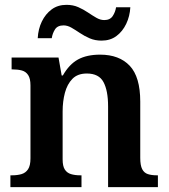

<svg xmlns="http://www.w3.org/2000/svg" viewBox="-20 -774 700 794"><path d="M23 0V-49H29Q52 -49 69 -54Q86 -59 96 -74Q106 -89 106 -119V-421Q106 -449 96.5 -463.5Q87 -478 70.5 -482.5Q54 -487 32 -487H28V-536H222L235 -462H240Q266 -508 302.5 -528Q339 -548 394 -548Q473 -548 516.5 -502Q560 -456 560 -354V-121Q560 -90 568 -74.5Q576 -59 591.5 -54Q607 -49 629 -49H633V0H427V-334Q427 -399 408 -434.5Q389 -470 339 -470Q301 -470 279.5 -448Q258 -426 248.5 -390.5Q239 -355 239 -313V-115Q239 -87 248 -73Q257 -59 273.5 -54Q290 -49 312 -49H317V0ZM400 -606Q373 -606 351 -615.5Q329 -625 310.5 -637.5Q292 -650 275.5 -659.5Q259 -669 243 -669Q218 -669 207.5 -652.5Q197 -636 194 -616H136Q138 -654 153 -685Q168 -716 193.5 -735Q219 -754 255 -754Q282 -754 303.5 -744.5Q325 -735 343.5 -722.5Q362 -710 378.5 -700.5Q395 -691 411 -691Q435 -691 446 -707.5Q457 -724 460 -744H519Q517 -707 502 -675.5Q487 -644 461.5 -625Q436 -606 400 -606Z"/></svg>

Font: Noto Rashi Hebrew SemiBold
Style: Regular
Weight: 600
Version: Version 1.006